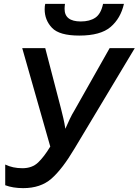

<svg xmlns="http://www.w3.org/2000/svg" viewBox="-20 -963 717 993"><path d="M100 10Q190 10 246 -39Q302 -88 365 -194L677 -714H547L365 -392Q352 -371 340.5 -346.5Q329 -322 318 -297Q314 -324 307.5 -352Q301 -380 295 -403L214 -714H95L240 -205Q208 -152 177 -122.5Q146 -93 96 -93Q46 -93 7 -112V-5Q47 10 100 10ZM390 -779Q500 -779 552 -823.5Q604 -868 621 -943H513Q502 -891 473 -871.5Q444 -852 398 -852Q314 -852 314 -917Q314 -923 314.5 -929Q315 -935 316 -943H214Q211 -933 211 -915Q211 -859 249 -819Q287 -779 390 -779Z"/></svg>

Font: Noto Sans UI Medium
Style: Italic
Weight: 500
Italic angle: -12°
Designer: Monotype Design Team
Foundry: Monotype Imaging Inc.
Version: Version 1.901